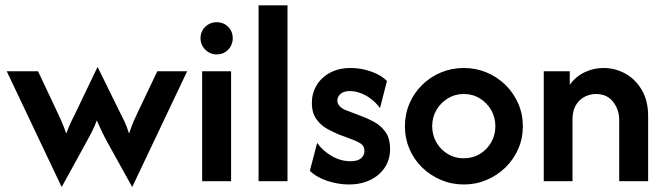

<svg xmlns="http://www.w3.org/2000/svg" viewBox="-20 -687 2520 728"><path d="M213.2 20.8 5.6 -416.7H124.3L193.1 -270.8Q202.1 -251.4 211.8 -230.2Q221.5 -209 231.2 -180.6Q241 -207.6 251 -227.8Q261.1 -247.9 270.1 -266.7L349.3 -431.9H350.7L431.9 -266.7Q441 -249.3 450.7 -229.2Q460.4 -209 469.4 -180.6Q479.2 -210.4 488.5 -231.2Q497.9 -252.1 506.9 -270.8L576.4 -416.7H689.6L481.9 20.8H480.6L388.2 -145.8Q377.1 -166 367.4 -186.1Q357.6 -206.2 347.2 -230.6Q338.2 -206.2 327.8 -186.1Q317.4 -166 306.2 -145.8L214.6 20.8Z M746.5 0V-416.7H856.2V0ZM801.4 -480.6Q784.7 -480.6 770.8 -488.9Q756.9 -497.2 748.6 -511.1Q740.3 -525 740.3 -541.7Q740.3 -559.7 748.6 -573.3Q756.9 -586.8 770.8 -594.8Q784.7 -602.8 801.4 -602.8Q819.4 -602.8 833 -594.8Q846.5 -586.8 854.5 -573.3Q862.5 -559.7 862.5 -541.7Q862.5 -525 854.5 -511.1Q846.5 -497.2 833 -488.9Q819.4 -480.6 801.4 -480.6Z M960.4 0V-666.7H1070.1V0Z M1302.8 12.5Q1263.2 12.5 1221.5 -1Q1179.9 -14.6 1154.9 -39.6L1182.6 -145.1Q1202.8 -116 1237.2 -95.8Q1271.5 -75.7 1309 -75.7Q1336.1 -75.7 1349 -86.8Q1361.8 -97.9 1361.8 -114.6Q1361.8 -133.3 1348.6 -142Q1335.4 -150.7 1322.2 -155.6L1264.6 -177.1Q1246.5 -184.7 1222.2 -197.6Q1197.9 -210.4 1180.2 -234.4Q1162.5 -258.3 1162.5 -297.2Q1162.5 -332.6 1179.9 -362.5Q1197.2 -392.4 1230.6 -410.8Q1263.9 -429.2 1309.7 -429.2Q1351.4 -429.2 1389.6 -414.9Q1427.8 -400.7 1447.2 -379.9L1420.8 -277.1Q1406.2 -297.2 1387.2 -311.8Q1368.1 -326.4 1347.2 -334Q1326.4 -341.7 1306.9 -341.7Q1283.3 -341.7 1271.2 -330.9Q1259 -320.1 1259 -305.6Q1259 -295.1 1267.4 -285.1Q1275.7 -275 1294.4 -268.1L1349.3 -247.2Q1370.8 -239.6 1396.5 -226Q1422.2 -212.5 1440.6 -188.2Q1459 -163.9 1459 -121.5Q1459 -81.9 1438.9 -51.7Q1418.8 -21.5 1383.7 -4.5Q1348.6 12.5 1302.8 12.5Z M1738.9 12.5Q1692.4 12.5 1651.7 -4.9Q1611.1 -22.2 1580.2 -52.4Q1549.3 -82.6 1532.3 -122.6Q1515.3 -162.5 1515.3 -208.3Q1515.3 -254.2 1532.3 -294.1Q1549.3 -334 1580.2 -364.6Q1611.1 -395.1 1651.7 -412.2Q1692.4 -429.2 1738.9 -429.2Q1784.7 -429.2 1825.3 -412.2Q1866 -395.1 1896.9 -364.6Q1927.8 -334 1945.1 -294.1Q1962.5 -254.2 1962.5 -208.3Q1962.5 -162.5 1945.1 -122.6Q1927.8 -82.6 1896.9 -52.4Q1866 -22.2 1825.3 -4.9Q1784.7 12.5 1738.9 12.5ZM1738.2 -86.8Q1772.2 -86.8 1799.3 -103.1Q1826.4 -119.4 1842.4 -147.2Q1858.3 -175 1858.3 -208.3Q1858.3 -242.4 1842.4 -269.8Q1826.4 -297.2 1799.3 -313.9Q1772.2 -330.6 1738.2 -330.6Q1704.9 -330.6 1677.8 -313.9Q1650.7 -297.2 1634.7 -269.8Q1618.7 -242.4 1618.7 -208.3Q1618.7 -175 1634.7 -147.2Q1650.7 -119.4 1677.8 -103.1Q1704.9 -86.8 1738.2 -86.8Z M2041.7 0V-416.7H2140.3V-365.3Q2162.5 -396.5 2196.2 -412.8Q2229.9 -429.2 2268.1 -429.2Q2312.5 -429.2 2351 -408Q2389.6 -386.8 2413.5 -345.8Q2437.5 -304.9 2437.5 -247.2V0H2327.8V-232.6Q2327.8 -270.8 2304.9 -300.7Q2281.9 -330.6 2239.6 -330.6Q2216.7 -330.6 2196.2 -319.8Q2175.7 -309 2163.2 -287.8Q2150.7 -266.7 2150.7 -234V0Z"/></svg>

Font: Afacad Flux SemiBold
Style: Regular
Weight: 600
Designer: Kristian Moeller
Foundry: Dicotype
Version: Version 1.100